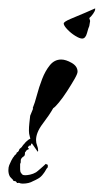

<svg xmlns="http://www.w3.org/2000/svg" viewBox="-34 -334 247 458"><path d="M56 28 40 5Q39 -2 37 -8.5Q35 -15 35 -22Q35 -31 36 -40Q37 -49 38 -58L45 -75L44 -76Q49 -88 54 -107Q59 -126 66.5 -145.5Q74 -165 85 -178.5Q96 -192 112 -192Q123 -192 137 -184Q151 -176 151 -163Q151 -158 143.5 -145Q136 -132 126 -116.5Q116 -101 106.5 -89.5Q97 -78 93 -76Q84 -60 68 -39Q52 -18 52 0Q52 7 54.5 13Q57 19 57 26ZM162 -242Q156 -242 145.5 -248.5Q135 -255 126.5 -264Q118 -273 118 -278Q118 -282 134.5 -289Q151 -296 169 -303.5Q187 -311 193 -314V-312Q193 -308 188 -301Q183 -294 179 -291L181 -284L179 -272Q177 -268 173.5 -255Q170 -242 162 -242ZM20 104Q15 104 11 102Q11 102 9 102.5Q7 103 6 102Q7 102 4 99Q3 98 1 98Q-1 98 -2 97Q-3 97 -3 95Q-4 94 -4.5 93.5Q-5 93 -6 92Q-11 87 -11 86Q-14 80 -14 72Q-14 65 -12 60Q-10 55 -7 49L-3 42Q-1 40 0 38Q1 36 3 35Q6 32 6 30Q6 29 7.5 29Q9 29 9 28Q11 26 11.5 24Q12 22 13 21Q15 19 16.5 18Q18 17 19 15Q20 13 21.5 11.5Q23 10 24 9Q25 7 30 2.5Q35 -2 38 -3Q40 -3 42 -3.5Q44 -4 47 -4Q54 -4 49 -1L43 4H41Q44 5 43.5 6.5Q43 8 41 9H40Q40 9 40 12Q40 13 38.5 13Q37 13 35 14Q35 14 34.5 14.5Q34 15 33 17Q32 19 33 19Q34 19 35 21Q35 22 32 23Q29 24 27 28Q25 29 25.5 31.5Q26 34 24 38Q19 41 17 44Q15 47 15.5 50.5Q16 54 14 57V70Q14 72 14.5 75Q15 78 19 82Q21 84 26 84Q31 84 38 82.5Q45 81 52 77Q55 75 63.5 67.5Q72 60 73 59Q75 56 76.5 57.5Q78 59 80 59V65Q77 68 75 72Q73 76 69 81Q64 88 57 92Q50 96 45 98Q35 104 20 104Z"/></svg>

Font: Kolker Brush
Style: Regular
Weight: 400
Designer: Robert E. Leuschke
Foundry: Robert E. Leuschke
Version: Version 1.010; ttfautohint (v1.8.3)